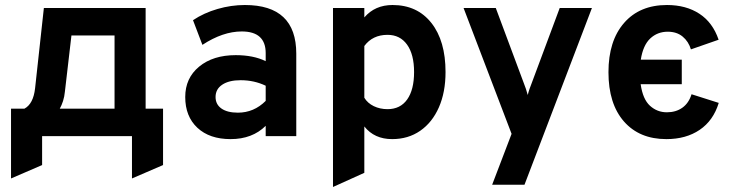

<svg xmlns="http://www.w3.org/2000/svg" viewBox="-20 -543 2938 766"><path d="M24 169V-109.5H77.5Q113 -128.5 120 -191L155 -511H561V-109.5H630.5V115.5L506.5 169V0H148V115.5ZM218.5 -109.5H437V-401.5H265L239 -178Q237 -157 231.5 -140Q226 -123 218.5 -109.5Z M900 12Q816 12 767.5 -33.2Q719 -78.5 719 -156Q719 -231.5 774.5 -277.2Q830 -323 920.5 -323Q991 -323 1040 -299V-331Q1040 -417.5 944.5 -417.5Q869 -417.5 787.5 -364L750 -462.5Q793.5 -491.5 847.8 -507.2Q902 -523 957 -523Q1162 -523 1162 -329V0H1040V-41Q986.5 12 900 12ZM929 -93.5Q993 -93.5 1040 -140.5V-201Q994 -223 940 -223Q893.5 -223 866.8 -205.2Q840 -187.5 840 -156Q840 -126.5 863.5 -110Q887 -93.5 929 -93.5Z M1308.5 203V-511H1433.5V-473.5Q1476 -523 1546 -523Q1644.5 -523 1701 -451.5Q1757.5 -380 1757.5 -255.5Q1757.5 -175 1731 -114.8Q1704.5 -54.5 1656.5 -21.2Q1608.5 12 1544.5 12Q1473.5 12 1433.5 -38.5V146.5ZM1526 -107.5Q1577 -107.5 1604.5 -146.2Q1632 -185 1632 -255.5Q1632 -326 1604 -365Q1576 -404 1526 -404Q1466.5 -404 1433.5 -359.5V-153Q1446.5 -131.5 1471.2 -119.5Q1496 -107.5 1526 -107.5Z M1943.5 194 2021 -9 1829.5 -511H1958L2069.5 -212Q2079 -188.5 2085.5 -164Q2088.5 -176.5 2092.8 -188.8Q2097 -201 2101.5 -212L2213 -511H2341.5L2072.5 194Z M2638.5 12Q2531 12 2469.2 -58.5Q2407.5 -129 2407.5 -255Q2407.5 -380 2469.8 -451.5Q2532 -523 2641 -523Q2717 -523 2770.2 -488.2Q2823.5 -453.5 2847 -384.5L2736.5 -346Q2727 -377.5 2703.5 -397Q2680 -416.5 2644 -416.5Q2603 -416.5 2574.2 -389.5Q2545.5 -362.5 2536.5 -305H2700V-207H2536Q2544.5 -147 2573.2 -121Q2602 -95 2640.5 -95Q2676.5 -95 2702.2 -113.2Q2728 -131.5 2739 -167L2847.5 -132.5Q2826 -62 2771.5 -25Q2717 12 2638.5 12Z"/></svg>

Font: Overpass
Style: Bold
Weight: 700
Designer: Delve Withrington, Dave Bailey, Thomas Jockin
Foundry: Delve Fonts LLC
Version: Version 4.000; ttfautohint (v1.8.3)